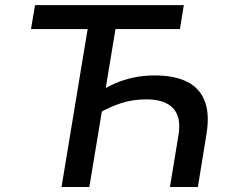

<svg xmlns="http://www.w3.org/2000/svg" viewBox="-20 -748 929 768"><path d="M599.6 -446.3Q676.3 -446.3 727.1 -421.6Q777.8 -397 798.6 -344.7Q819.3 -292.5 805.7 -210.4L771.5 0H659.7L693.8 -206.5Q702.1 -256.8 689 -288.6Q675.8 -320.3 644.5 -335.4Q613.3 -350.6 566.4 -350.6Q506.8 -350.6 454.1 -331.8Q401.4 -313 355.5 -283.2L370.1 -376Q404.3 -398.4 439.9 -414.1Q475.6 -429.7 515.1 -438Q554.7 -446.3 599.6 -446.3ZM445.3 -652.3 337.4 0H226.1L334 -652.3ZM104 -631.8 120.1 -727.5H715.3L699.7 -631.8Z"/></svg>

Font: Inter Medium
Style: Italic
Weight: 500
Italic angle: -9.3988°
Designer: Rasmus Andersson
Foundry: rsms
Version: Version 4.001;git-66647c0bb